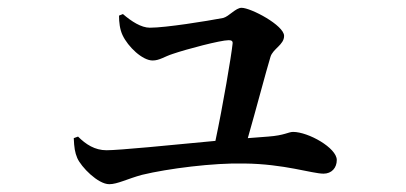

<svg xmlns="http://www.w3.org/2000/svg" viewBox="-20 -503 1040 492"><path d="M169 -149C170 -125 172 -112 178 -98C188 -75 231 -31 260 -31C281 -31 307 -45 344 -55C410 -71 528 -86 606 -84C708 -83 780 -58 809 -58C830 -58 843 -73 843 -93C843 -124 770 -165 731 -165C719 -165 709 -156 667 -153L615 -149C636 -222 662 -321 673 -357C679 -378 708 -388 708 -411C708 -438 623 -483 599 -483C584 -483 567 -461 552 -457C510 -449 405 -432 364 -432C342 -432 317 -448 295 -467L285 -463C285 -446 287 -428 294 -413C308 -383 345 -348 371 -348C389 -348 401 -358 423 -365C458 -377 545 -400 566 -400C573 -400 577 -398 576 -391C573 -361 551 -231 532 -142C417 -131 285 -118 253 -118C223 -118 200 -133 180 -153Z"/></svg>

Font: Noto Serif JP SemiBold
Style: Regular
Weight: 600
Designer: Ryoko NISHIZUKA 西塚涼子 (kana & ideographs); Frank Grießhammer (Latin, Greek & Cyrillic); Wenlong ZHANG 张文龙 (bopomofo); San
Foundry: Adobe
Version: Version 2.001;hotconv 1.1.0;makeotfexe 2.6.0